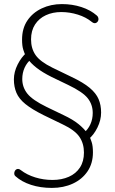

<svg xmlns="http://www.w3.org/2000/svg" viewBox="-20 -732 563 940"><path d="M234 188Q178 188 132 173Q86 158 56 131Q51 127 50 121Q49 115 51 109Q53 103 57.5 99Q62 95 68.5 95Q75 95 82 101Q112 124 152.5 136.5Q193 149 237 149Q282 149 317 133.5Q352 118 371.5 88Q391 58 391 15Q391 -30 368.5 -62.5Q346 -95 287 -123L192 -169Q136 -197 104.5 -222.5Q73 -248 60.5 -277.5Q48 -307 48 -343Q48 -380 66.5 -416.5Q85 -453 110 -474L105 -460Q100 -470 94 -488.5Q88 -507 88 -538Q88 -593 114 -631.5Q140 -670 184.5 -691Q229 -712 283 -712Q334 -712 378.5 -697.5Q423 -683 454 -656Q460 -651 461.5 -644Q463 -637 461 -631.5Q459 -626 454 -622Q449 -618 442.5 -618.5Q436 -619 429 -625Q401 -648 361 -660.5Q321 -673 280 -673Q238 -673 204.5 -657.5Q171 -642 151.5 -612Q132 -582 132 -539Q132 -494 154.5 -462Q177 -430 236 -401L331 -355Q388 -328 419 -302Q450 -276 462.5 -247Q475 -218 475 -181Q475 -144 457 -107.5Q439 -71 413 -50L418 -64Q423 -54 429 -35.5Q435 -17 435 14Q435 68 408.5 107Q382 146 336.5 167Q291 188 234 188ZM89 -345Q89 -305 114 -273.5Q139 -242 209 -208L290 -169Q337 -147 365 -124Q393 -101 408 -79L389 -80Q411 -98 422.5 -123.5Q434 -149 434 -179Q434 -220 409.5 -251Q385 -282 314 -316L233 -355Q187 -378 158.5 -400.5Q130 -423 115 -445L134 -444Q112 -426 100.5 -400.5Q89 -375 89 -345Z"/></svg>

Font: Nunito ExtraLight
Style: Regular
Weight: 200
Designer: Vernon Adams
Foundry: Vernon Adams
Version: Version 3.602